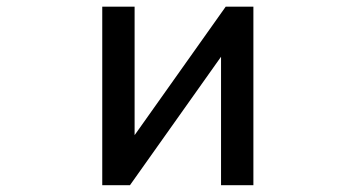

<svg xmlns="http://www.w3.org/2000/svg" viewBox="-20 -546 1040 562"><path d="M279.3 -3.9V-526.4H374V-150.4L640.6 -526.4H721.7V-3.9H627V-379.9L360.4 -3.9Z"/></svg>

Font: Kosugi
Style: Regular
Weight: 400
Version: Version 4.002